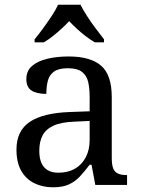

<svg xmlns="http://www.w3.org/2000/svg" viewBox="-20 -786 603 816"><path d="M205 10Q161 10 125.5 -7.5Q90 -25 70 -60.5Q50 -96 50 -150Q50 -230 106.5 -268Q163 -306 278 -310L361 -313V-373Q361 -409 355 -436.5Q349 -464 329 -480Q309 -496 268 -496Q230 -496 210 -482Q190 -468 183.5 -443.5Q177 -419 177 -387Q135 -387 113.5 -401.5Q92 -416 92 -450Q92 -485 116.5 -506Q141 -527 182 -536.5Q223 -546 272 -546Q364 -546 409.5 -507Q455 -468 455 -373V-114Q455 -86 461 -70.5Q467 -55 481 -48.5Q495 -42 517 -42H520V0H385L369 -86H361Q340 -58 320 -36.5Q300 -15 273.5 -2.5Q247 10 205 10ZM228 -52Q269 -52 298.5 -69Q328 -86 344.5 -117.5Q361 -149 361 -191V-272L297 -269Q240 -267 207.5 -252Q175 -237 161 -210.5Q147 -184 147 -145Q147 -114 156 -93.5Q165 -73 183 -62.5Q201 -52 228 -52ZM127 -619Q143 -638 162 -664Q181 -690 199 -717Q217 -744 227 -766H322Q333 -744 350.5 -717Q368 -690 387.5 -664Q407 -638 422 -619V-606H383Q364 -617 344.5 -632Q325 -647 307 -663.5Q289 -680 274 -696Q259 -680 241 -663.5Q223 -647 204 -632Q185 -617 166 -606H127Z"/></svg>

Font: Noto Serif Khmer
Style: Regular
Weight: 400
Designer: Danh Hong and the Monotype Design Team
Foundry: Monotype Imaging Inc.
Version: Version 2.003